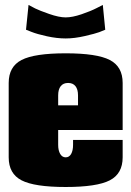

<svg xmlns="http://www.w3.org/2000/svg" viewBox="-20 -745 530 775"><path d="M371.1 -712.9 395 -725.1 404.8 -625Q396 -621.1 380.6 -615.2Q365.2 -609.4 323 -599.6Q280.8 -589.8 245.1 -589.8Q209.5 -589.8 169.4 -598.6Q129.4 -607.4 107.4 -616.2L85 -625L95.2 -725.1Q105.5 -719.2 122.1 -710.9Q138.7 -702.6 178.5 -688.7Q218.3 -674.8 245.1 -674.8Q272 -674.8 309.3 -687.5Q346.7 -700.2 371.1 -712.9ZM214.8 -319.8H294.9V-359.9Q294.9 -384.3 284.7 -397.2Q274.4 -410.2 254.9 -410.2Q235.4 -410.2 225.1 -397.2Q214.8 -384.3 214.8 -359.9ZM214.8 -220.2V-160.2Q214.8 -137.7 222.9 -123.8Q231 -109.9 245.1 -109.9Q259.3 -109.9 267.1 -123.5Q274.9 -137.2 274.9 -160.2V-180.2H475.1V-109.9Q475.1 -43.9 423.1 -17.1Q371.1 9.8 245.1 9.8Q119.1 9.8 67.1 -17.1Q15.1 -43.9 15.1 -109.9V-410.2Q15.1 -476.1 67.1 -502.9Q119.1 -529.8 245.1 -529.8Q371.1 -529.8 423.1 -502.9Q475.1 -476.1 475.1 -410.2V-220.2Z"/></svg>

Font: Mikodacs
Style: Regular
Weight: 400
Designer: gluk (gluksza@wp.pl)
Foundry: gluk (gluksza@wp.pl)
Version: Version 0.28